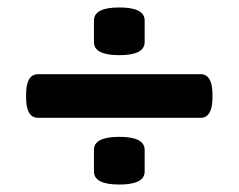

<svg xmlns="http://www.w3.org/2000/svg" viewBox="-20 -493 640 515"><path d="M300 -345Q232 -345 232 -380V-438Q232 -473 300 -473Q368 -473 368 -438V-380Q368 -345 300 -345ZM82 -177Q50 -177 50 -232V-239Q50 -294 82 -294H518Q550 -294 550 -239V-232Q550 -177 518 -177ZM300 2Q232 2 232 -33V-91Q232 -126 300 -126Q368 -126 368 -91V-33Q368 2 300 2Z"/></svg>

Font: Asap Expanded ExtraBold
Style: Regular
Weight: 800
Width: 7
Designer: Pablo Cosgaya
Foundry: Omnibus-Type
Version: Version 3.001; ttfautohint (v1.8.4.7-5d5b)